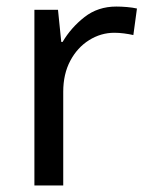

<svg xmlns="http://www.w3.org/2000/svg" viewBox="-20 -566 453 586"><path d="M335 -546Q350 -546 367.5 -544.5Q385 -543 398 -540L387 -459Q374 -462 358.5 -464Q343 -466 329 -466Q288 -466 252 -443.5Q216 -421 194.5 -380.5Q173 -340 173 -286V0H85V-536H157L167 -438H171Q197 -482 238 -514Q279 -546 335 -546Z"/></svg>

Font: Noto Sans Tifinagh Ghat
Style: Regular
Weight: 400
Designer: JamraPatel
Foundry: JamraPatel LLC
Version: Version 2.006; ttfautohint (v1.8.4.7-5d5b)